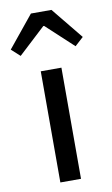

<svg xmlns="http://www.w3.org/2000/svg" viewBox="-120 -809 499 854"><g transform="rotate(-10 129.5 -381.5)"><path d="M81.5 0V-502H174.8V0ZM5.4 -585 -33.2 -620.1 83 -762.7H175.8L292 -620.1L253.4 -585L131.3 -698.2H127.4Z"/></g></svg>

Font: Akatab Medium
Style: Regular
Weight: 500
Designer: SIL Global
Foundry: SIL Global
Version: Version 4.100